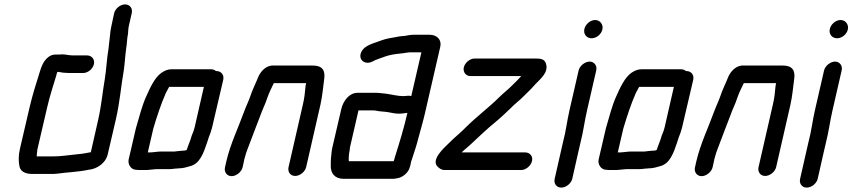

<svg xmlns="http://www.w3.org/2000/svg" viewBox="-20 -768 3876 873"><path d="M566 -651 579 -708C584 -729 571 -748 549 -748C527 -748 504 -729 499 -708L487 -652C485 -642 483 -633 482 -625L480 -605C477 -583 476 -566 473 -544C465 -498 464 -453 456 -405C446 -348 441 -288 427 -226L393 -76C392 -75 389 -75 387 -75C364 -70 341 -67 317 -65C285 -62 258 -57 225 -57H147C148 -64 147 -70 149 -79C149 -84 150 -88 151 -93L195 -282C207 -334 222 -378 236 -425C237 -431 239 -436 241 -441H248C259 -438 278 -436 294 -436H358C379 -436 402 -454 407 -476C412 -498 397 -516 376 -516H312C293 -516 278 -521 260 -521C257 -520 253 -520 248 -520H233C220 -520 209 -516 199 -508C176 -489 168 -465 158 -432C142 -381 128 -337 115 -282L71 -93C63 -59 64 -32 69 -9C75 12 95 23 127 23H207C217 23 227 23 237 22C286 15 336 14 382 4C420 1 461 -26 470 -67L507 -226C525 -304 530 -375 543 -449C548 -485 549 -515 554 -550C558 -572 557 -592 562 -614C563 -627 563 -637 566 -651Z M817 -83C812 -83 807 -83 800 -82L781 -80C776 -79 773 -79 770 -79H711C696 -79 676 -75 662 -75H652L677 -183C694 -241 713 -297 734 -345L748 -371C749 -372 749 -372 749 -373H907L865 -189C862 -180 861 -175 860 -172C858 -167 855 -160 852 -152L845 -130C839 -116 835 -102 829 -87V-86C825 -85 821 -83 817 -83ZM599 4C604 5 612 5 621 5H644C659 5 680 1 695 1H752C763 1 776 -2 788 -2C793 -3 799 -3 802 -3C814 -4 831 -8 843 -12C889 -23 905 -71 922 -121L929 -143C936 -160 938 -166 944 -187L995 -405C1000 -427 986 -445 964 -445H962C956 -450 949 -453 940 -453H759C745 -453 730 -448 714 -437C683 -415 663 -370 645 -330C625 -286 613 -235 598 -185L565 -43C560 -21 576 4 599 4Z M1083 -7 1089 -34C1090 -39 1091 -47 1095 -58C1097 -68 1101 -77 1104 -86C1123 -138 1146 -195 1165 -246C1174 -272 1187 -296 1195 -322C1203 -345 1214 -368 1225 -390H1372C1371 -385 1369 -379 1369 -374C1367 -349 1364 -321 1357 -292L1292 -8C1287 13 1300 32 1322 32C1344 32 1367 13 1372 -8L1437 -292C1446 -332 1449 -372 1454 -408C1460 -449 1445 -470 1402 -470H1226C1191 -473 1164 -444 1152 -413C1151 -410 1150 -407 1148 -403C1138 -379 1126 -355 1118 -330C1110 -307 1098 -283 1089 -258C1063 -186 1028 -115 1009 -34L1003 -7C998 14 1012 33 1033 33C1054 33 1078 14 1083 -7Z M1813 -331C1787 -331 1759 -339 1735 -342L1716 -344C1707 -345 1700 -346 1692 -346H1606C1568 -346 1541 -310 1532 -273L1492 -101C1490 -94 1489 -86 1488 -79L1486 -59C1484 -47 1484 -28 1484 -17C1482 19 1502 45 1542 45H1771C1776 44 1782 43 1789 42C1811 38 1837 17 1843 -7C1846 -14 1847 -21 1848 -27C1849 -32 1850 -37 1853 -44C1864 -78 1873 -103 1882 -139C1891 -173 1904 -217 1912 -252L1982 -556C1989 -587 1967 -610 1933 -610H1863C1848 -610 1836 -608 1822 -605C1811 -604 1794 -603 1784 -600C1760 -596 1738 -593 1716 -585C1685 -572 1639 -565 1623 -532C1606 -497 1639 -471 1673 -488C1690 -498 1711 -503 1731 -511C1750 -518 1775 -522 1795 -524L1813 -526C1823 -527 1834 -530 1844 -530H1896L1850 -331C1837 -335 1828 -331 1813 -331ZM1775 -52C1775 -50 1772 -41 1771 -38C1770 -34 1770 -35 1770 -35H1566C1565 -49 1566 -68 1570 -85C1570 -90 1571 -96 1572 -101L1610 -266H1674C1679 -266 1683 -266 1688 -265L1706 -262C1713 -261 1720 -261 1729 -260C1753 -258 1770 -251 1795 -251C1806 -251 1816 -253 1826 -254C1828 -254 1830 -254 1833 -255L1832 -253C1817 -186 1794 -112 1775 -52Z M2119 -422H2350C2338 -408 2325 -396 2311 -382C2292 -362 2270 -346 2251 -327C2203 -279 2147 -238 2099 -190C2073 -163 2045 -142 2020 -116C1998 -95 1938 -41 1970 -10C1980 0 1990 5 2001 5H2350C2371 5 2394 -14 2399 -36C2404 -58 2389 -75 2368 -75H2079C2094 -90 2112 -103 2127 -118C2162 -151 2197 -184 2235 -215C2256 -232 2283 -258 2303 -277C2312 -286 2321 -295 2331 -303C2352 -320 2373 -343 2393 -362C2402 -372 2409 -380 2415 -386C2439 -411 2476 -440 2462 -480C2456 -498 2441 -502 2415 -502H2138C2117 -502 2094 -483 2089 -462C2084 -441 2098 -422 2119 -422Z M2611 -448 2569 -265C2558 -217 2553 -170 2540 -122L2502 45C2497 66 2510 85 2532 85C2554 85 2577 66 2582 45L2610 -79L2620 -122C2632 -168 2638 -218 2649 -265L2691 -448C2696 -469 2682 -488 2661 -488C2640 -488 2616 -469 2611 -448ZM2637 -636C2632 -613 2647 -594 2670 -594C2692 -594 2714 -612 2719 -634C2724 -656 2709 -677 2686 -677C2664 -677 2642 -658 2637 -636Z M2954 -83C2949 -83 2944 -83 2937 -82L2918 -80C2913 -79 2910 -79 2907 -79H2848C2833 -79 2813 -75 2799 -75H2789L2814 -183C2831 -241 2850 -297 2871 -345L2885 -371C2886 -372 2886 -372 2886 -373H3044L3002 -189C2999 -180 2998 -175 2997 -172C2995 -167 2992 -160 2989 -152L2982 -130C2976 -116 2972 -102 2966 -87V-86C2962 -85 2958 -83 2954 -83ZM2736 4C2741 5 2749 5 2758 5H2781C2796 5 2817 1 2832 1H2889C2900 1 2913 -2 2925 -2C2930 -3 2936 -3 2939 -3C2951 -4 2968 -8 2980 -12C3026 -23 3042 -71 3059 -121L3066 -143C3073 -160 3075 -166 3081 -187L3132 -405C3137 -427 3123 -445 3101 -445H3099C3093 -450 3086 -453 3077 -453H2896C2882 -453 2867 -448 2851 -437C2820 -415 2800 -370 2782 -330C2762 -286 2750 -235 2735 -185L2702 -43C2697 -21 2713 4 2736 4Z M3220 -7 3226 -34C3227 -39 3228 -47 3232 -58C3234 -68 3238 -77 3241 -86C3260 -138 3283 -195 3302 -246C3311 -272 3324 -296 3332 -322C3340 -345 3351 -368 3362 -390H3509C3508 -385 3506 -379 3506 -374C3504 -349 3501 -321 3494 -292L3429 -8C3424 13 3437 32 3459 32C3481 32 3504 13 3509 -8L3574 -292C3583 -332 3586 -372 3591 -408C3597 -449 3582 -470 3539 -470H3363C3328 -473 3301 -444 3289 -413C3288 -410 3287 -407 3285 -403C3275 -379 3263 -355 3255 -330C3247 -307 3235 -283 3226 -258C3200 -186 3165 -115 3146 -34L3140 -7C3135 14 3149 33 3170 33C3191 33 3215 14 3220 -7Z M3727 -448 3685 -265C3674 -217 3669 -170 3656 -122L3618 45C3613 66 3626 85 3648 85C3670 85 3693 66 3698 45L3726 -79L3736 -122C3748 -168 3754 -218 3765 -265L3807 -448C3812 -469 3798 -488 3777 -488C3756 -488 3732 -469 3727 -448ZM3753 -636C3748 -613 3763 -594 3786 -594C3808 -594 3830 -612 3835 -634C3840 -656 3825 -677 3802 -677C3780 -677 3758 -658 3753 -636Z"/></svg>

Font: Electronic
Style: ExBdIt
Weight: 800
Version: Version 1.011